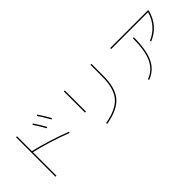

<svg xmlns="http://www.w3.org/2000/svg" viewBox="123 -1735 2755 2755"><g transform="rotate(-45 1500.0 -358.0)"><path d="M564 -709 580 -721Q644 -624 691 -539L673 -529Q617 -629 564 -709ZM699 -754 715 -766Q778 -672 829 -580L811 -570Q752 -676 699 -754ZM864 -269 856 -251Q568 -362 290 -427V50H270V-750H290V-448Q573 -381 864 -269Z M1760 -730H1780V-490Q1780 -243 1678.5 -123.5Q1577 -4 1332 40L1328 20Q1564 -21 1662 -137Q1760 -253 1760 -490ZM1220 -300V-730H1240V-300Z M2130 -680V-700H2900V-680Q2836 -444 2614 -351L2606 -369Q2710 -413 2779 -492Q2848 -571 2879 -680ZM2460 -570H2480Q2480 -315 2414.5 -175.5Q2349 -36 2204 19L2196 1Q2335 -51 2397.5 -186.5Q2460 -322 2460 -570Z"/></g></svg>

Font: M PLUS 1p Thin
Style: Regular
Weight: 250
Version: Version 1.062